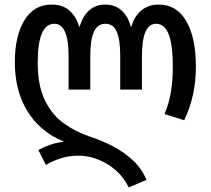

<svg xmlns="http://www.w3.org/2000/svg" viewBox="-20 -570 921 840"><path d="M543 250Q522 206 486.5 175Q451 144 408.5 127.5Q366 111 324 111Q283 111 246 122.5Q209 134 181 152L148 87Q169 74 199.5 63.5Q230 53 257 51V48Q196 24 148 -23Q100 -70 72.5 -139Q45 -208 45 -299Q45 -412 86.5 -481Q128 -550 206 -550Q253 -550 283 -524.5Q313 -499 326 -454H329Q342 -500 370.5 -525Q399 -550 441 -550Q482 -550 511 -525Q540 -500 552 -454H555Q568 -499 598.5 -524.5Q629 -550 675 -550Q753 -550 795 -477.5Q837 -405 837 -278Q837 -215 825 -158.5Q813 -102 786 -44L700 -71Q721 -122 728.5 -172.5Q736 -223 736 -277Q736 -374 718 -420Q700 -466 663 -466Q601 -466 601 -324V-178H506V-325Q506 -396 491 -431Q476 -466 441 -466Q407 -466 391 -431.5Q375 -397 375 -325V-178H280V-324Q280 -466 218 -466Q145 -466 145 -297Q145 -196 176 -132Q207 -68 259 -30.5Q311 7 374 28Q427 45 476 71Q525 97 563 133Q601 169 621 217Z"/></svg>

Font: Noto Sans Georgian Condensed Medium
Style: Regular
Weight: 500
Width: 3
Designer: Monotype Design Team, Akaki Razmadze
Foundry: Google LLC
Version: Version 2.005; ttfautohint (v1.8.4.7-5d5b)